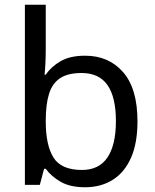

<svg xmlns="http://www.w3.org/2000/svg" viewBox="-20 -780 655 810"><path d="M173 -575Q173 -541 171.5 -511.5Q170 -482 168 -465H173Q196 -499 236 -522Q276 -545 339 -545Q439 -545 499.5 -475.5Q560 -406 560 -268Q560 -176 532.5 -114Q505 -52 455 -21Q405 10 339 10Q276 10 236 -13Q196 -36 173 -68H166L148 0H85V-760H173ZM324 -472Q267 -472 234 -450.5Q201 -429 187 -384.5Q173 -340 173 -271V-267Q173 -168 205.5 -115.5Q238 -63 326 -63Q398 -63 433.5 -116Q469 -169 469 -269Q469 -370 433.5 -421Q398 -472 324 -472Z"/></svg>

Font: tamil25
Style: Book
Weight: 400
Designer: Jelle Bosma - Monotype Design Team
Foundry: Monotype Imaging Inc.
Version: Version 2.003